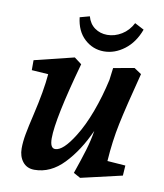

<svg xmlns="http://www.w3.org/2000/svg" viewBox="-81 -775 732 855"><g transform="rotate(10 284.5 -347.5)"><path d="M60 -71Q60 -101 66.5 -136.5Q73 -172 86 -227Q113 -342 119 -417L44 -422V-467L223 -511L256 -486Q184 -227 184 -139Q184 -94 207 -94Q243 -94 292 -173Q323 -222 349 -292Q375 -362 392 -439L399 -494L493 -511L526 -489Q486 -335 469 -254Q452 -173 446 -82L528 -76L525 -30L339 13L308 -4Q331 -70 344.5 -115Q358 -160 365 -204Q323 -110 264 -48.5Q205 13 132 13Q98 13 79 -11Q60 -35 60 -71ZM345 -560Q295 -560 257.5 -594.5Q220 -629 213 -691L257 -703Q266 -670 290.5 -652.5Q315 -635 347 -635Q381 -635 412 -654Q443 -673 461 -708L503 -686Q481 -626 437.5 -593Q394 -560 345 -560Z"/></g></svg>

Font: Andada Pro
Style: Bold Italic
Weight: 700
Italic angle: -7°
Designer: Carolina Giovagnoli
Foundry: Huerta Tipografica
Version: Version 3.005; ttfautohint (v1.8.4)